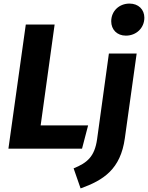

<svg xmlns="http://www.w3.org/2000/svg" viewBox="-20 -830 826 1072"><path d="M683 -631C741 -631 786 -674 786 -731C786 -777 753 -810 703 -810C645 -810 601 -768 601 -711C601 -665 633 -631 683 -631ZM285 -693H124L27 0H438L472 -130H207ZM430 222C558 176 653 115 677 -58L743 -531H588L522 -52C508 45 467 79 391 110Z"/></svg>

Font: Fira Sans
Style: Bold Italic
Weight: 700
Italic angle: -8°
Designer: bBox Type GmbH & Carrois Corporate GbR & Edenspiekermann AG
Foundry: bBox Type GmbH & Carrois Corporate GbR & Edenspiekermann AG
Version: Version 4.301;PS 004.301;hotconv 1.0.88;makeotf.lib2.5.64775